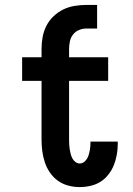

<svg xmlns="http://www.w3.org/2000/svg" viewBox="-20 -753 540 781"><path d="M304 8Q281 8 258 2Q235 -4 216 -17.5Q197 -31 183.5 -50.5Q170 -70 162.5 -92.5Q155 -115 152 -138Q149 -161 149 -185V-424H70V-520H149V-554Q149 -579 153.5 -603Q158 -627 169 -648.5Q180 -670 198 -687Q216 -704 237.5 -714.5Q259 -725 283.5 -729Q308 -733 332 -733H375V-637H332Q316 -637 301.5 -631Q287 -625 277.5 -613Q268 -601 264.5 -585.5Q261 -570 261 -554V-520H420V-424H261V-185Q261 -175 261.5 -165.5Q262 -156 263.5 -146Q265 -136 267.5 -126.5Q270 -117 274.5 -108.5Q279 -100 287 -94Q295 -88 304 -88Q317 -88 326.5 -98Q336 -108 340 -120.5Q344 -133 346 -146Q348 -159 348 -173V-177H459V-167Q459 -145 455 -123Q451 -101 443 -81Q435 -61 421 -43Q407 -25 388.5 -13.5Q370 -2 348 3Q326 8 304 8Z"/></svg>

Font: Iosevka Curly Slab
Style: Bold
Weight: 700
Monospace: yes
Designer: Belleve Invis
Foundry: Belleve Invis
Version: Version 22.1.2; ttfautohint (v1.8.4)